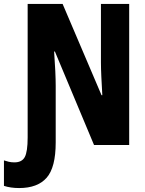

<svg xmlns="http://www.w3.org/2000/svg" viewBox="-78 -734 736 972"><path d="M19 218Q-24 218 -58 207V78Q-46 82 -33.5 85Q-21 88 -5 88Q33 88 47.5 61Q62 34 62 -38V-714H239L436 -252H440Q437 -304 435 -346Q433 -388 433 -419V-714H576V0H398L200 -473H196Q200 -417 202 -373.5Q204 -330 204 -300V-13Q204 114 158 166Q112 218 19 218Z"/></svg>

Font: Noto Sans ExtraCondensed ExtraBold
Style: Regular
Weight: 800
Width: 2
Designer: Monotype Design Team
Foundry: Monotype Imaging Inc.
Version: Version 2.013; ttfautohint (v1.8.4.7-5d5b)